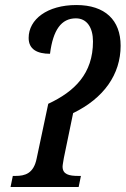

<svg xmlns="http://www.w3.org/2000/svg" viewBox="-20 -744 500 764"><path d="M22 0H293L302 -44H291C255 -44 229 -50 229 -81C229 -88 232 -101 234 -115L271 -294C393 -353 460 -448 460 -562C460 -664 398 -724 284 -724C168 -724 94 -667 94 -593C94 -547 129 -530 179 -530C191 -625 224 -671 282 -671C326 -671 350 -634 350 -579C350 -451 277 -380 172 -331L126 -114C114 -53 79 -44 42 -44H31Z"/></svg>

Font: Noto Serif Condensed Medium
Style: Italic
Weight: 500
Width: 3
Italic angle: -12°
Designer: Monotype Design Team
Foundry: Monotype Imaging Inc.
Version: Version 2.013